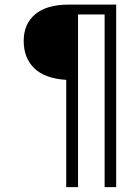

<svg xmlns="http://www.w3.org/2000/svg" viewBox="-20 -645 511 811"><path d="M421.9 145.5V-584H309.6V145.5H259.8V-307.6Q168.9 -313.5 124.5 -356.9Q80.1 -400.4 80.1 -471.9Q80.1 -543.5 128.4 -584.5Q176.8 -625.5 270 -625.5H470.7V145.5Z"/></svg>

Font: RIT Meera New
Style: Regular
Weight: 400
Designer: Hussain K H
Foundry: RIT
Version: 1.6.2